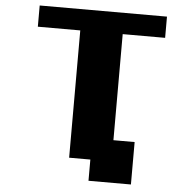

<svg xmlns="http://www.w3.org/2000/svg" viewBox="-63 -1063 1127 1127"><g transform="rotate(5 500.0 -500.0)"><path d="M875 -1000V-875H625V-250H750V0H500V-125H375V-875H125V-1000Z"/></g></svg>

Font: Press Start 2P
Style: Regular
Weight: 400
Designer: CodeMan38
Foundry: CodeMan38
Version: Version 3.000